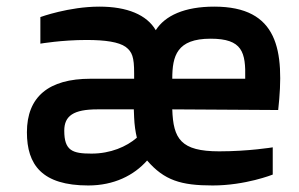

<svg xmlns="http://www.w3.org/2000/svg" viewBox="-20 -550 910 585"><path d="M62 -147C62 -47.9 107.9 15.1 249 15.1C327.1 15.1 388.2 -15.6 428.2 -61C480.5 -0.5 531.2 15.1 627.9 15.1C728 15.1 811 -18.1 811 -18.1V-101.1C811 -101.1 737.8 -88.9 647.9 -88.9C530.8 -88.9 507.8 -127 504.9 -216.8L827.6 -214.8C847.7 -397 827.6 -529.8 632.8 -529.8C542 -529.8 482.9 -502.4 454.6 -458C427.2 -504.9 367.7 -529.8 282.7 -529.8C189.9 -529.8 103 -498 103 -498V-417C103 -417 168 -428.2 243.7 -428.2C301.8 -428.2 341.8 -421.9 362.8 -407.2C382.8 -392.1 388.7 -376 388.7 -327.1V-310.1H255.9C127.9 -310.1 62 -254.9 62 -147ZM504.9 -310.1C504.9 -379.9 519 -432.1 621.6 -432.1C718.8 -432.1 729 -391.1 727.1 -310.1ZM175.8 -151.9C175.8 -196.8 203.6 -216.8 276.9 -216.8H387.7L388.7 -191.9C389.6 -169.4 392.6 -148.9 397 -130.4C365.2 -103 316.9 -82 258.8 -82C200.7 -82 175.8 -90.8 175.8 -151.9Z"/></svg>

Font: Doppio One
Style: Regular
Weight: 400
Designer: Szymon Celej
Foundry: Sorkin Type Co
Version: Version 1.002